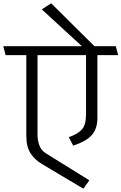

<svg xmlns="http://www.w3.org/2000/svg" viewBox="-31 -961 738 1167"><path d="M492 -268V-626H197V-139Q197 -109 208 -78Q219 -47 248 -29L512 135L476 186L224 36Q180 10 154.5 -29.5Q129 -69 129 -135V-626H3L-11 -680H467L223 -904L280 -941L543 -680H673L687 -626H561V-245Q561 -178 526.5 -139.5Q492 -101 414 -76L387 -127Q443 -147 467.5 -175Q492 -203 492 -268Z"/></svg>

Font: Palanquin Light
Style: Regular
Weight: 300
Designer: Pria Ravichandran
Version: Version 1.0.4